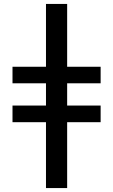

<svg xmlns="http://www.w3.org/2000/svg" viewBox="-20 -760 574 975"><path d="M321 -337V-224H491V-139.5H321V195H213.5V-139.5H43.5V-224H213.5V-337H43.5V-421H213.5V-740H321V-421H491V-337Z"/></svg>

Font: Lato SemiBold
Style: Regular
Weight: 600
Designer: Lukasz Dziedzic with Adam Twardoch and Botio Nikoltchev
Foundry: tyPoland Lukasz Dziedzic
Version: Version 2.015; 2015-08-06; http://www.latofonts.com/